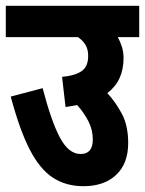

<svg xmlns="http://www.w3.org/2000/svg" viewBox="-20 -642 500 662"><path d="M0 -622H460V-514H386Q395 -498 400.5 -480Q406 -462 406 -442Q406 -363 350 -321Q378 -291 400 -250Q422 -209 422 -149Q422 -78 380.5 -39Q339 0 268 0Q208 0 163 -29Q118 -58 83 -125.5Q48 -193 17 -309L127 -338Q157 -223 187 -167Q217 -111 258 -111Q300 -111 300 -161Q300 -194 285 -223.5Q270 -253 246 -280Q227 -276 206 -273L194 -377Q238 -381 261 -396.5Q284 -412 284 -449Q284 -472 275 -487Q266 -502 249 -514H0Z"/></svg>

Font: Noto Sans ExtraCondensed
Style: Bold
Weight: 700
Width: 2
Designer: Monotype Design Team
Foundry: Monotype Imaging Inc.
Version: Version 2.013; ttfautohint (v1.8.4.7-5d5b)